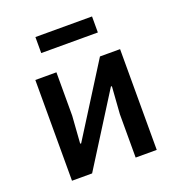

<svg xmlns="http://www.w3.org/2000/svg" viewBox="-129 -817 858 924"><g transform="rotate(-20 300.0 -355.0)"><path d="M83 0H186L414 -362H419L409 -222V0H517V-516H414L186 -154H181L191 -294V-516H83ZM154 -628H444V-710H154Z"/></g></svg>

Font: IBM Plex Mono Medm
Style: Regular
Weight: 500
Monospace: yes
Designer: Mike Abbink, Paul van der Laan, Pieter van Rosmalen
Foundry: Bold Monday
Version: Version 2.004